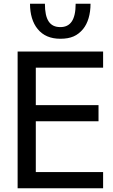

<svg xmlns="http://www.w3.org/2000/svg" viewBox="-20 -1001 601 1021"><path d="M382.3 -981C382.3 -894.5 354 -856.9 300.8 -856.9C245.6 -856.9 218.8 -894.5 218.8 -981H139.6C139.6 -925.8 153.3 -879.4 180.2 -846.7C208.5 -812 248.5 -794.9 300.8 -794.9C357.4 -794.9 392.1 -811 421.9 -846.7C447.3 -877.9 461.4 -924.8 461.4 -981ZM528.3 0V-85.9H170.4V-356H503.9V-441.9H170.4V-641.1H528.3V-727.1H73.7V0Z"/></svg>

Font: SG Kara Light
Style: Regular
Weight: 400
Designer: Damoon Khanjanzadeh
Version: Version 1.000